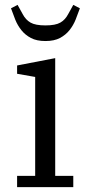

<svg xmlns="http://www.w3.org/2000/svg" viewBox="-20 -766 355 786"><path d="M50 -46H124V-451L50 -464V-498L206 -528V-46H280V0H50ZM166 -598Q130 -598 106.5 -610.5Q83 -623 67.5 -642.5Q52 -662 42.5 -685.5Q33 -709 25 -732L52 -746L73 -708Q85 -685 105 -673.5Q125 -662 166 -662Q207 -662 227 -673.5Q247 -685 259 -708L280 -746L307 -732Q299 -709 289.5 -685.5Q280 -662 264.5 -642.5Q249 -623 225.5 -610.5Q202 -598 166 -598Z"/></svg>

Font: IBM Plex Serif
Style: Regular
Weight: 400
Designer: Mike Abbink, Paul van der Laan, Pieter van Rosmalen
Foundry: Bold Monday
Version: Version 2.6